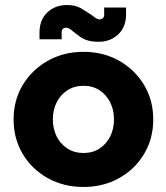

<svg xmlns="http://www.w3.org/2000/svg" viewBox="-20 -731 659 763"><path d="M312 12Q233 12 170 -23Q107 -58 70.5 -119Q34 -180 34 -256Q34 -333 70.5 -393.5Q107 -454 170 -489.5Q233 -525 312 -525Q391 -525 453.5 -489.5Q516 -454 552.5 -393.5Q589 -333 589 -256Q589 -180 552.5 -119Q516 -58 453 -23Q390 12 312 12ZM312 -123Q349 -123 376 -141Q403 -159 418 -189Q433 -219 433 -257Q433 -294 418 -324Q403 -354 376 -372Q349 -390 312 -390Q275 -390 247.5 -372Q220 -354 205 -324Q190 -294 190 -257Q190 -219 205 -189Q220 -159 247.5 -141Q275 -123 312 -123ZM372 -565Q346 -565 328 -570.5Q310 -576 297.5 -585.5Q285 -595 273 -604Q265 -611 257.5 -616Q250 -621 242 -621Q235 -621 230 -616.5Q225 -612 225 -603V-575H137V-602Q137 -652 168 -681.5Q199 -711 246 -711Q281 -711 303 -697.5Q325 -684 343 -672Q351 -666 359.5 -660Q368 -654 376 -654Q383 -654 388.5 -658.5Q394 -663 394 -673V-701H481V-674Q481 -624 450 -594.5Q419 -565 372 -565Z"/></svg>

Font: MuseoModerno Thin
Style: Bold
Weight: 700
Version: Version 1.003